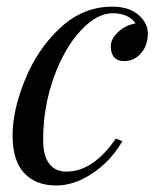

<svg xmlns="http://www.w3.org/2000/svg" viewBox="-20 -548 472 582"><path d="M357.4 -362.8Q315.9 -362.8 315.9 -407.7Q315.9 -430.2 338.1 -450.9Q360.4 -471.7 391.1 -477.1Q369.6 -507.8 321.3 -507.8Q272.9 -507.8 223.4 -453.9Q173.8 -399.9 142.3 -311Q110.8 -222.2 110.8 -124Q110.8 -75.2 129.4 -51.5Q147.9 -27.8 181.2 -27.8Q262.2 -27.8 331.1 -127.9L351.1 -120.1Q305.7 -42.5 229.5 -4.9Q190.4 14.2 149.9 14.2Q88.4 14.2 53.2 -23.4Q18.1 -61 18.1 -137.5Q18.1 -213.9 56.2 -307.1Q94.2 -400.4 163.1 -464.1Q231.9 -527.8 319.8 -527.8Q383.3 -528.3 413.6 -488.3Q428.2 -468.8 428.2 -446Q428.2 -423.3 419.4 -404.8Q410.6 -386.2 394.3 -374.5Q377.9 -362.8 357.4 -362.8Z"/></svg>

Font: PlayfairDisplay-Italic
Style: Italic
Weight: 400
Italic angle: -14°
Designer: Claus Eggers Sørensen
Foundry: Claus Eggers Sørensen
Version: Version 1.002;PS 001.002;hotconv 1.0.70;makeotf.lib2.5.58329